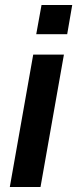

<svg xmlns="http://www.w3.org/2000/svg" viewBox="-20 -743 307 763"><path d="M124 -607H247L267 -723H145ZM19 0H141L234 -526H112Z"/></svg>

Font: Archivo SemiBold
Style: Italic
Weight: 600
Italic angle: -10°
Designer: Hector Gatti
Foundry: Omnibus-Type
Version: Version 2.001